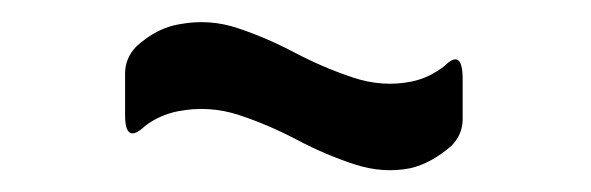

<svg xmlns="http://www.w3.org/2000/svg" viewBox="-20 -362 539 175"><path d="M94 -257V-295Q94 -309 104.3 -319.7Q123 -336.7 144 -340Q171 -345 196.8 -336.3Q222.7 -327.7 248.7 -314Q274.7 -300.3 301.8 -291.3Q329 -282.3 355.3 -287.7Q371.3 -291 385.3 -302Q401.7 -318.3 401.7 -289.7V-253.3Q401.7 -239.7 391.7 -229.3Q373 -213 354 -208.7Q329.3 -203.7 303.2 -212.2Q277 -220.7 250.8 -234.5Q224.7 -248.3 197.7 -257.2Q170.7 -266 142.7 -260.7Q125.3 -257.3 112 -247Q94 -230 94 -257Z"/></svg>

Font: Vivano Light
Style: Regular
Weight: 300
Designer: Joe Prince, Josias Burgherr
Version: Version 2.064;September 19, 2022;FontCreator 14.0.0.2877 64-